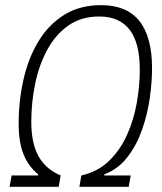

<svg xmlns="http://www.w3.org/2000/svg" viewBox="-20 -723 626 743"><path d="M17.1 0 24.9 -43.9H127L127.9 -48.3Q89.4 -79.6 70.8 -126.7Q52.2 -173.8 52.2 -242.7Q52.2 -333 71 -415.8Q89.8 -498.5 128.9 -563.2Q168 -627.9 228.3 -665.5Q288.6 -703.1 371.6 -703.1Q568.4 -703.1 568.4 -458.5Q568.4 -405.8 559.6 -343.5Q550.8 -281.2 529.8 -221.2Q508.8 -161.1 473.1 -115Q437.5 -68.8 383.8 -48.3L382.8 -43.9H485.8L478 0H287.1L294.9 -43.9Q358.9 -58.6 402.3 -100.8Q445.8 -143.1 471.9 -201.7Q498 -260.3 509.5 -325.9Q521 -391.6 521 -453.6Q521 -659.2 363.8 -659.2Q294.9 -659.2 245.4 -624.8Q195.8 -590.3 163.8 -532Q131.8 -473.6 116.5 -400.9Q101.1 -328.1 101.1 -251Q101.1 -169.4 128.7 -119.1Q156.2 -68.8 214.8 -43.9L207 0Z"/></svg>

Font: Cascadia Code ExtraLight
Style: Italic
Weight: 200
Italic angle: -10°
Monospace: yes
Designer: Aaron Bell
Foundry: Saja Typeworks
Version: Version 2404.023; ttfautohint (v1.8.4)